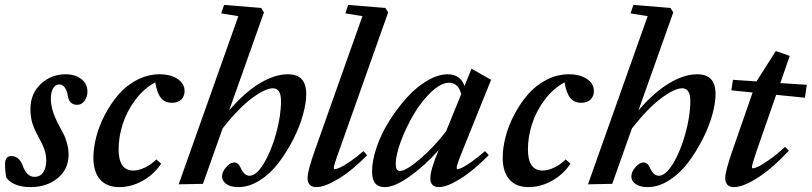

<svg xmlns="http://www.w3.org/2000/svg" viewBox="-38 -745 3280 776"><path d="M85 11.2Q19 11.2 -11.7 -25.4Q-17.6 -48.8 -17.6 -82.5Q-17.6 -114.3 8.8 -114.3Q23.4 -114.3 35.4 -104Q47.4 -93.8 53.7 -75.7Q70.3 -30.3 101.1 -30.3Q125.5 -30.3 137.2 -49.3Q148.9 -68.4 148.9 -96.2Q148.9 -119.1 141.6 -140.4Q134.3 -161.6 117.7 -191.4Q101.1 -220.7 93 -246.3Q85 -272 85 -304.2Q85 -366.7 127 -405.8Q168.9 -444.8 227.1 -444.8Q266.1 -444.8 290.8 -425.5Q315.4 -406.2 315.4 -374.5Q315.4 -353.5 303.7 -337.4Q292 -321.3 273.9 -321.3Q240.7 -321.3 235.4 -361.3Q232.9 -378.4 223.9 -391.1Q214.8 -403.8 202.1 -403.8Q185.5 -403.8 176.5 -387.7Q167.5 -371.6 167.5 -345.7Q167.5 -299.3 199.2 -240.7Q212.9 -215.8 220 -201.2Q227.1 -186.5 233.2 -164.3Q239.3 -142.1 239.3 -120.6Q239.3 -61.5 195.3 -25.1Q151.4 11.2 85 11.2Z M443.8 11.2Q393.1 11.2 366.2 -20Q339.4 -51.3 339.4 -107.4Q339.4 -146 350.8 -190.9Q362.3 -235.8 385.7 -280.8Q409.2 -325.7 440.4 -362.3Q471.7 -398.9 515.4 -421.9Q559.1 -444.8 606.9 -444.8Q651.4 -444.8 679.7 -426Q708 -407.2 708 -377Q708 -356 694.6 -342.8Q681.2 -329.6 657.2 -329.6Q628.9 -329.6 612.8 -348.9Q596.7 -368.2 589.4 -412.1Q543 -387.2 508.5 -340.8Q474.1 -294.4 457.8 -242.9Q441.4 -191.4 441.4 -141.1Q441.4 -55.7 501 -55.7Q522 -55.7 547.4 -67.6Q572.8 -79.6 593.8 -100.6L613.3 -83.5Q584.5 -40 538.6 -14.4Q492.7 11.2 443.8 11.2Z M684.1 0 925.3 -679.7 856 -690.9 867.7 -725.1 1017.6 -712.9 1028.8 -694.8 888.2 -298.8Q951.2 -372.1 1012 -408.4Q1072.8 -444.8 1125 -444.8Q1163.1 -444.8 1181.4 -425Q1199.7 -405.3 1199.7 -363.8Q1199.7 -328.6 1186.3 -280.3Q1172.9 -231.9 1147 -181.4Q1121.1 -130.9 1088.4 -87.4Q1055.7 -43.9 1012.5 -16.4Q969.2 11.2 925.8 11.2Q894 11.2 876.7 -1.2Q859.4 -13.7 859.4 -31.7Q859.4 -50.3 876 -69.3Q892.6 -88.4 908.2 -88.4Q924.8 -88.4 934.1 -67.9Q948.2 -34.7 970.7 -34.7Q998 -34.7 1028.1 -84.2Q1058.1 -133.8 1077.9 -205.1Q1097.7 -276.4 1097.7 -336.9Q1097.7 -388.2 1064.9 -388.2Q1034.2 -388.2 980.5 -348.4Q926.8 -308.6 861.8 -226.1L782.2 -2Z M1241.2 11.2Q1205.1 11.2 1205.1 -25.9Q1205.1 -54.2 1234.9 -138.2L1426.8 -679.7L1357.9 -690.9L1369.1 -725.1L1519.5 -712.9L1530.8 -694.8L1333.5 -138.2Q1311 -76.7 1311 -65.4Q1311 -61.5 1315.4 -61.5Q1321.3 -61.5 1334.2 -66.9Q1347.2 -72.3 1373.5 -89.8Q1399.9 -107.4 1431.2 -134.3L1445.8 -117.7Q1385.3 -55.7 1329.8 -22.2Q1274.4 11.2 1241.2 11.2Z M1518.1 11.2Q1491.2 11.2 1478.5 -3.9Q1465.8 -19 1465.8 -52.2Q1465.8 -96.7 1484.6 -151.1Q1503.4 -205.6 1535.4 -256.3Q1567.4 -307.1 1606 -350.1Q1644.5 -393.1 1688.7 -418.9Q1732.9 -444.8 1771.5 -444.8Q1822.3 -444.8 1839.4 -397.5L1867.7 -467.3L1946.8 -422.4L1832 -137.7Q1807.6 -78.1 1807.6 -65.9Q1807.6 -61.5 1811 -61.5Q1816.9 -61.5 1829.1 -67.1Q1841.3 -72.8 1866.5 -90.1Q1891.6 -107.4 1922.4 -134.3L1937.5 -118.2Q1876.5 -56.2 1822.5 -22.5Q1768.6 11.2 1736.3 11.2Q1701.2 11.2 1701.2 -24.4Q1701.2 -57.6 1734.4 -137.7Q1678.2 -74.7 1617.4 -31.7Q1556.6 11.2 1518.1 11.2ZM1561.5 -82.5Q1561.5 -67.4 1565.4 -60.8Q1569.3 -54.2 1578.6 -54.2Q1603.5 -54.2 1659.9 -102.5Q1716.3 -150.9 1765.1 -214.8L1826.2 -364.7Q1814 -410.6 1777.3 -410.6Q1744.1 -410.6 1704.6 -373Q1665 -335.4 1634.3 -283.2Q1603.5 -231 1582.5 -174.8Q1561.5 -118.7 1561.5 -82.5Z M2098.1 11.2Q2047.4 11.2 2020.5 -20Q1993.7 -51.3 1993.7 -107.4Q1993.7 -146 2005.1 -190.9Q2016.6 -235.8 2040 -280.8Q2063.5 -325.7 2094.7 -362.3Q2126 -398.9 2169.7 -421.9Q2213.4 -444.8 2261.2 -444.8Q2305.7 -444.8 2334 -426Q2362.3 -407.2 2362.3 -377Q2362.3 -356 2348.9 -342.8Q2335.4 -329.6 2311.5 -329.6Q2283.2 -329.6 2267.1 -348.9Q2251 -368.2 2243.7 -412.1Q2197.3 -387.2 2162.8 -340.8Q2128.4 -294.4 2112.1 -242.9Q2095.7 -191.4 2095.7 -141.1Q2095.7 -55.7 2155.3 -55.7Q2176.3 -55.7 2201.7 -67.6Q2227.1 -79.6 2248 -100.6L2267.6 -83.5Q2238.8 -40 2192.9 -14.4Q2147 11.2 2098.1 11.2Z M2338.4 0 2579.6 -679.7 2510.3 -690.9 2522 -725.1 2671.9 -712.9 2683.1 -694.8 2542.5 -298.8Q2605.5 -372.1 2666.3 -408.4Q2727.1 -444.8 2779.3 -444.8Q2817.4 -444.8 2835.7 -425Q2854 -405.3 2854 -363.8Q2854 -328.6 2840.6 -280.3Q2827.1 -231.9 2801.3 -181.4Q2775.4 -130.9 2742.7 -87.4Q2710 -43.9 2666.7 -16.4Q2623.5 11.2 2580.1 11.2Q2548.3 11.2 2531 -1.2Q2513.7 -13.7 2513.7 -31.7Q2513.7 -50.3 2530.3 -69.3Q2546.9 -88.4 2562.5 -88.4Q2579.1 -88.4 2588.4 -67.9Q2602.5 -34.7 2625 -34.7Q2652.3 -34.7 2682.4 -84.2Q2712.4 -133.8 2732.2 -205.1Q2752 -276.4 2752 -336.9Q2752 -388.2 2719.2 -388.2Q2688.5 -388.2 2634.8 -348.4Q2581.1 -308.6 2516.1 -226.1L2436.5 -2Z M2929.2 11.2Q2893.1 11.2 2893.1 -25.9Q2893.1 -52.2 2922.9 -138.2L3003.9 -371.1L2918 -379.9L2924.3 -422.4L3019 -416H3019.5L3097.7 -538.6L3153.8 -519L3115.7 -409.2L3222.7 -402.3L3215.3 -350.1L3099.1 -361.8L3022.5 -142.1Q3001 -80.1 3001 -68.8Q3001 -64.9 3004.9 -64.9Q3011.7 -64.9 3025.9 -71.3Q3040 -77.6 3069.8 -98.4Q3099.6 -119.1 3134.8 -151.4L3150.4 -135.7Q3080.1 -61.5 3022 -25.1Q2963.9 11.2 2929.2 11.2Z"/></svg>

Font: Elstob SemiBold
Style: Italic
Weight: 600
Italic angle: -20°
Designer: Peter S. Baker
Version: Version 1.015